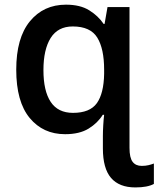

<svg xmlns="http://www.w3.org/2000/svg" viewBox="-20 -571 686 831"><path d="M265.6 -550.8Q327.1 -550.8 366.2 -526.4Q405.3 -502 428.7 -467.3H432.6L445.3 -540.5H540.5V68.8Q540.5 111.8 554 129.4Q567.4 147 593.3 147Q609.4 147 622.1 144Q634.8 141.1 646 136.7V225.1Q618.2 240.2 565.9 240.2Q496.1 240.2 460.7 199.2Q425.3 158.2 425.3 71.3V18.1Q425.3 -2 426.8 -27.8Q428.2 -53.7 430.7 -74.2H424.8Q402.8 -38.6 363.5 -14.4Q324.2 9.8 261.7 9.8Q166.5 9.8 108.4 -60.5Q50.3 -130.9 50.3 -269.5Q50.3 -406.7 109.4 -478.8Q168.5 -550.8 265.6 -550.8ZM294.9 -456.5Q230.5 -456.5 199.2 -406.5Q168 -356.4 168 -267.6Q168 -177.2 199.5 -129.9Q231 -82.5 295.9 -82.5Q369.1 -82.5 399.2 -124.5Q429.2 -166.5 430.7 -251.5V-269Q430.7 -360.4 400.9 -408.4Q371.1 -456.5 294.9 -456.5Z"/></svg>

Font: Open Sans SemiBold
Style: Regular
Weight: 600
Designer: Monotype Design Team
Foundry: Monotype Imaging Inc.
Version: Version 3.003; ttfautohint (v1.8.4)